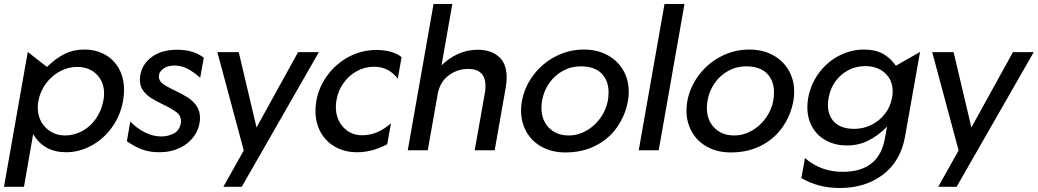

<svg xmlns="http://www.w3.org/2000/svg" viewBox="-35 -752 5194 961"><path d="M297 10Q360 10 420.5 -22Q481 -54 524 -112.5Q567 -171 581 -247Q586 -279 586 -300Q586 -362 560.5 -408Q535 -454 490 -479Q445 -504 388 -504Q332 -504 287.5 -481.5Q243 -459 200 -417L104 -492L-15 183H85L131 -81Q184 10 297 10ZM486 -284Q486 -264 482 -247Q472 -196 444 -156.5Q416 -117 375.5 -95.5Q335 -74 291 -74Q233 -74 193.5 -113.5Q154 -153 154 -215Q154 -230 157 -246Q166 -295 195 -334Q224 -373 265 -395Q306 -417 350 -417Q412 -417 449 -379.5Q486 -342 486 -284Z M773 -69Q730 -69 689 -90Q648 -111 617 -144L600 -45Q637 -19 674.5 -4.5Q712 10 763 10Q821 10 867.5 -13Q914 -36 940 -76Q966 -116 966 -163Q966 -198 948 -223Q930 -248 905 -264Q880 -280 840 -299Q798 -319 779 -333.5Q760 -348 760 -369Q760 -391 781.5 -407.5Q803 -424 838 -424Q873 -424 903.5 -408Q934 -392 967 -363L985 -463Q934 -503 851 -503Q776 -503 727 -468.5Q678 -434 667 -376Q665 -360 665 -353Q665 -321 681.5 -298.5Q698 -276 720.5 -262Q743 -248 781 -229Q827 -207 849 -190Q871 -173 871 -146Q871 -139 870 -135Q863 -98 834 -83.5Q805 -69 773 -69Z M1185 1 1083 183H1175L1561 -491H1457L1249 -114L1160 -491H1053Z M1850 -502Q1775 -502 1710.5 -467.5Q1646 -433 1603 -374Q1560 -315 1548 -245Q1544 -224 1544 -197Q1544 -137 1570 -90Q1596 -43 1643.5 -16.5Q1691 10 1753 10Q1828 10 1903 -30L1922 -135Q1854 -75 1779 -75Q1720 -75 1683 -115.5Q1646 -156 1646 -217Q1646 -234 1649 -250Q1657 -298 1684.5 -336.5Q1712 -375 1752 -396.5Q1792 -418 1837 -418Q1911 -418 1956 -358L1975 -466Q1953 -484 1920 -493Q1887 -502 1850 -502Z M2501 -364Q2501 -434 2461.5 -468.5Q2422 -503 2356 -503Q2303 -503 2256.5 -481.5Q2210 -460 2175 -425L2229 -732H2135L2006 0H2106L2156 -282Q2167 -342 2210.5 -374.5Q2254 -407 2308 -407Q2395 -407 2395 -321Q2395 -301 2391 -282L2341 0H2441L2496 -312Q2501 -344 2501 -364Z M3108 -247Q3112 -268 3112 -293Q3112 -353 3084 -401Q3056 -449 3005 -476.5Q2954 -504 2887 -504Q2812 -504 2745.5 -469.5Q2679 -435 2634.5 -375.5Q2590 -316 2577 -245Q2573 -224 2573 -199Q2573 -139 2600.5 -91Q2628 -43 2678.5 -16Q2729 11 2795 11Q2880 11 2946.5 -23Q3013 -57 3054 -116Q3095 -175 3108 -247ZM3011 -290Q3011 -266 3007 -246Q2998 -200 2969.5 -160.5Q2941 -121 2899.5 -97.5Q2858 -74 2811 -74Q2750 -74 2712.5 -112.5Q2675 -151 2675 -212Q2675 -229 2678 -247Q2686 -295 2713 -334.5Q2740 -374 2781.5 -397Q2823 -420 2871 -420Q2940 -420 2975.5 -384.5Q3011 -349 3011 -290Z M3391 -732H3291L3162 0H3262Z M3936 -247Q3940 -268 3940 -293Q3940 -353 3912 -401Q3884 -449 3833 -476.5Q3782 -504 3715 -504Q3640 -504 3573.5 -469.5Q3507 -435 3462.5 -375.5Q3418 -316 3405 -245Q3401 -224 3401 -199Q3401 -139 3428.5 -91Q3456 -43 3506.5 -16Q3557 11 3623 11Q3708 11 3774.5 -23Q3841 -57 3882 -116Q3923 -175 3936 -247ZM3839 -290Q3839 -266 3835 -246Q3826 -200 3797.5 -160.5Q3769 -121 3727.5 -97.5Q3686 -74 3639 -74Q3578 -74 3540.5 -112.5Q3503 -151 3503 -212Q3503 -229 3506 -247Q3514 -295 3541 -334.5Q3568 -374 3609.5 -397Q3651 -420 3699 -420Q3768 -420 3803.5 -384.5Q3839 -349 3839 -290Z M4109 -226Q4109 -248 4113 -265Q4126 -334 4177 -377.5Q4228 -421 4296 -421Q4357 -421 4395 -386Q4433 -351 4433 -294Q4433 -280 4430 -263Q4422 -218 4394.5 -182.5Q4367 -147 4326.5 -127Q4286 -107 4242 -107Q4176 -107 4142.5 -139.5Q4109 -172 4109 -226ZM4183 108Q4073 108 3994 39L3976 139Q4059 189 4169 189Q4296 189 4384.5 122Q4473 55 4495 -69L4570 -492L4449 -423Q4422 -462 4384 -483Q4346 -504 4289 -504Q4225 -504 4165.5 -473.5Q4106 -443 4064.5 -387.5Q4023 -332 4010 -261Q4006 -240 4006 -215Q4006 -159 4031 -115.5Q4056 -72 4101 -48Q4146 -24 4204 -24Q4262 -24 4310.5 -48Q4359 -72 4405 -118L4395 -64Q4367 108 4183 108Z M4763 1 4661 183H4753L5139 -491H5035L4827 -114L4738 -491H4631Z"/></svg>

Font: Geom
Style: Italic
Weight: 400
Italic angle: -10°
Version: Version 1.102